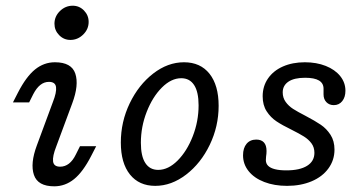

<svg xmlns="http://www.w3.org/2000/svg" viewBox="-20 -646 1282 679"><path d="M153.2 -356.5Q136.3 -356.5 122.6 -345.6Q108.9 -334.7 97.6 -312.9L83.1 -283.9H25.8L43.5 -318.5Q72.6 -375 104 -400.4Q135.5 -425.8 174.2 -425.8Q233.1 -425.8 246.4 -385.5Q259.7 -345.2 235.5 -280.6L179 -128.2Q165.3 -93.5 167.7 -75Q170.2 -56.5 192.7 -56.5Q209.7 -56.5 223.8 -67.3Q237.9 -78.2 248.4 -100L262.9 -129H320.2L302.4 -94.4Q273.4 -37.9 241.9 -12.5Q210.5 12.9 171.8 12.9Q113.7 12.9 100 -27.4Q86.3 -67.7 110.5 -132.3L166.9 -284.7Q180.6 -319.4 178.2 -337.9Q175.8 -356.5 153.2 -356.5ZM172.6 -562.1Q172.6 -587.9 191.9 -606.9Q211.3 -625.8 237.1 -625.8Q260.5 -625.8 277 -608.9Q293.5 -591.9 293.5 -568.5Q293.5 -542.7 274.2 -523.8Q254.8 -504.8 229 -504.8Q205.6 -504.8 189.1 -521.8Q172.6 -538.7 172.6 -562.1Z M407.3 -141.9Q407.3 -215.3 438.7 -280.6Q470.2 -346 521.8 -385.9Q573.4 -425.8 630.6 -425.8Q688.7 -425.8 721 -385.1Q753.2 -344.4 753.2 -271.8Q753.2 -199.2 721.8 -133.9Q690.3 -68.5 638.3 -28.6Q586.3 11.3 529 11.3Q471.8 11.3 439.5 -29Q407.3 -69.4 407.3 -141.9ZM682.3 -273.4Q682.3 -321 666.5 -345.2Q650.8 -369.4 621 -369.4Q585.5 -369.4 552.4 -336.3Q519.4 -303.2 498.8 -250.4Q478.2 -197.6 478.2 -141.1Q478.2 -93.5 494 -69.4Q509.7 -45.2 539.5 -45.2Q575 -45.2 608.1 -78.2Q641.1 -111.3 661.7 -164.1Q682.3 -216.9 682.3 -273.4Z M839.5 -96.8Q839.5 -122.6 852 -137.5Q864.5 -152.4 886.3 -152.4Q904 -152.4 913.3 -142.3Q922.6 -132.3 922.6 -112.1Q922.6 -107.3 922.2 -102.4Q921.8 -97.6 921 -92.7Q921 -88.7 920.6 -86.3Q920.2 -83.9 920.2 -79.8Q920.2 -67.7 928.2 -59.7Q936.3 -51.6 952.4 -47.6Q968.5 -43.5 992.7 -43.5Q1040.3 -43.5 1066.1 -59.7Q1091.9 -75.8 1091.9 -105.6Q1091.9 -125 1081.5 -139.1Q1071 -153.2 1054.8 -163.3Q1038.7 -173.4 1011.3 -187.1Q978.2 -203.2 957.7 -216.9Q937.1 -230.6 923 -252.4Q908.9 -274.2 908.9 -305.6Q908.9 -341.1 927.8 -368.5Q946.8 -396 980.6 -410.9Q1014.5 -425.8 1058.1 -425.8Q1099.2 -425.8 1131.9 -412.9Q1164.5 -400 1183.1 -377Q1201.6 -354 1201.6 -325Q1201.6 -302.4 1190.3 -288.3Q1179 -274.2 1160.5 -274.2Q1144.4 -274.2 1134.3 -284.7Q1124.2 -295.2 1124.2 -312.1Q1124.2 -316.1 1124.2 -318.5Q1124.2 -321 1124.2 -325Q1124.2 -327.4 1124.2 -328.6Q1124.2 -329.8 1124.2 -332.3Q1124.2 -351.6 1108.1 -361.3Q1091.9 -371 1058.9 -371Q1020.2 -371 1000 -357.3Q979.8 -343.5 979.8 -319.4Q979.8 -300 990.3 -285.5Q1000.8 -271 1016.5 -260.9Q1032.3 -250.8 1060.5 -236.3Q1094.4 -218.5 1114.5 -204.8Q1134.7 -191.1 1148.8 -169.4Q1162.9 -147.6 1162.9 -116.9Q1162.9 -79.8 1141.5 -50.4Q1120.2 -21 1081.9 -4.8Q1043.5 11.3 995.2 11.3Q950 11.3 914.5 -2.4Q879 -16.1 859.3 -40.7Q839.5 -65.3 839.5 -96.8Z"/></svg>

Font: Playfair Micro SmCond SmLight
Style: Italic
Weight: 360
Width: 4
Italic angle: -15.6°
Designer: Claus Eggers Sørensen
Foundry: Claus Eggers Sørensen
Version: Version 2.203;Glyphs 3.3 (3326)